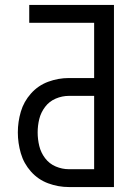

<svg xmlns="http://www.w3.org/2000/svg" viewBox="-20 -755 540 775"><path d="M258 0Q215 0 174.5 -15Q134 -30 105 -62.5Q76 -95 64 -136.5Q52 -178 52 -220.5Q52 -263 64 -304Q76 -345 105 -377.5Q134 -410 174.5 -425Q215 -440 258 -440H360V-663H98V-735H440V0ZM258 -72H360V-368H258Q231 -368 205 -357Q179 -346 162 -323.5Q145 -301 138.5 -274.5Q132 -248 132 -220.5Q132 -193 138.5 -166Q145 -139 162 -116.5Q179 -94 205 -83Q231 -72 258 -72Z"/></svg>

Font: Iosevka SS01
Style: Regular
Weight: 400
Monospace: yes
Designer: Belleve Invis
Foundry: Belleve Invis
Version: 2.3.3; ttfautohint (v1.8.3)